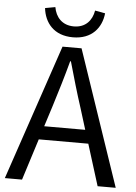

<svg xmlns="http://www.w3.org/2000/svg" viewBox="-62 -988 731 1035"><g transform="rotate(5 304.0 -471.0)"><path d="M303 -788C406 -788 457 -854 465 -932L410 -942C401 -889 367 -847 303 -847C239 -847 204 -889 195 -942L140 -932C149 -854 199 -788 303 -788ZM4 0H97L168 -224H436L506 0H604L355 -733H252ZM191 -297 227 -410C253 -493 277 -572 300 -658H304C328 -573 351 -493 378 -410L413 -297Z"/></g></svg>

Font: Noto Sans KR
Style: Regular
Weight: 400
Designer: Ryoko NISHIZUKA 西塚涼子 (kana, bopomofo & ideographs); Paul D. Hunt (Latin, Greek & Cyrillic); Sandoll Communications 산돌커뮤니
Foundry: Adobe
Version: Version 2.004;hotconv 1.0.118;makeotfexe 2.5.65603